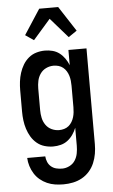

<svg xmlns="http://www.w3.org/2000/svg" viewBox="-64 -805 627 1069"><g transform="rotate(-5 250.0 -270.0)"><path d="M247 223Q223 223 200 219.5Q177 216 155.5 206.5Q134 197 116 182Q98 167 85.5 147Q73 127 66 104.5Q59 82 58 59H159Q160 75 166.5 90.5Q173 106 185.5 116.5Q198 127 214 131Q230 135 247 135Q268 135 288 125Q308 115 319.5 97Q331 79 335 57.5Q339 36 339 15V-85Q331 -65 318.5 -47Q306 -29 289 -16Q272 -3 251 2.5Q230 8 208 8Q184 8 160 1Q136 -6 117 -22Q98 -38 85.5 -59Q73 -80 65.5 -103.5Q58 -127 55 -151.5Q52 -176 52 -200V-320Q52 -344 55 -368.5Q58 -393 65.5 -416.5Q73 -440 85.5 -461Q98 -482 117 -498Q136 -514 160 -521Q184 -528 208 -528Q230 -528 251 -522.5Q272 -517 289 -504Q306 -491 318.5 -473Q331 -455 339 -435V-520H440V15Q440 42 435.5 68.5Q431 95 420.5 120Q410 145 392 165.5Q374 186 350.5 199Q327 212 300.5 217.5Q274 223 247 223ZM249 -80Q263 -80 277 -84Q291 -88 302 -97Q313 -106 320.5 -118.5Q328 -131 332 -144.5Q336 -158 337.5 -172Q339 -186 339 -200V-320Q339 -334 337.5 -348Q336 -362 332 -375.5Q328 -389 320.5 -401.5Q313 -414 302 -423Q291 -432 277 -436Q263 -440 249 -440Q227 -440 207 -430.5Q187 -421 174.5 -403Q162 -385 157.5 -363.5Q153 -342 153 -320V-200Q153 -178 157.5 -156.5Q162 -135 174.5 -117Q187 -99 207 -89.5Q227 -80 249 -80ZM153 -591 106 -623 197 -763H303L394 -623L347 -591L250 -702Z"/></g></svg>

Font: Iosevka Curly Semibold
Style: Regular
Weight: 600
Monospace: yes
Designer: Belleve Invis
Foundry: Belleve Invis
Version: Version 22.1.2; ttfautohint (v1.8.4)